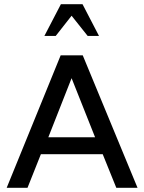

<svg xmlns="http://www.w3.org/2000/svg" viewBox="-20 -890 684 910"><path d="M11.7 0 267.6 -627.9H372.1L631.8 0H531.2L466.8 -159.2H173.8L110.4 0ZM209 -239.3H430.7L319.3 -519.5ZM190.4 -719.7 268.6 -870.1H371.1L449.2 -719.7H395.5L319.3 -815.4L244.1 -719.7Z"/></svg>

Font: Padauk Book
Style: Regular
Weight: 400
Designer: Debbi Hosken, Becca Hirsbrunner Spalinger
Foundry: SIL International
Version: Version 5.000